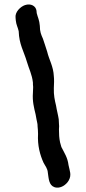

<svg xmlns="http://www.w3.org/2000/svg" viewBox="-20 -716 386 863"><path d="M151 -114C148 -62 160 -19 176 16C183 29 194 42 195 60C199 88 200 116 224 125C252 135 279 113 289 95C303 70 293 52 288 26C284 -8 269 -29 256 -55C255 -60 252 -67 250 -76C246 -95 245 -113 245 -135C246 -145 246 -153 245 -160L244 -180C241 -200 235 -221 232 -241C226 -266 221 -288 222 -320L223 -348C223 -357 223 -366 222 -373C220 -418 201 -446 192 -484C185 -504 180 -523 173 -542C165 -560 159 -573 159 -600C157 -626 150 -637 145 -657L144 -668C141 -689 119 -702 92 -693C72 -686 46 -662 50 -635L51 -624C53 -604 60 -594 64 -576C66 -516 87 -486 101 -438C110 -407 124 -381 128 -345C128 -339 128 -332 129 -325C129 -316 128 -308 128 -299C125 -261 133 -231 140 -202L144 -180C147 -163 149 -162 149 -147C150 -135 151 -129 151 -114Z"/></svg>

Font: Dictator
Style: Ita
Weight: 500
Version: Version MIL.1277